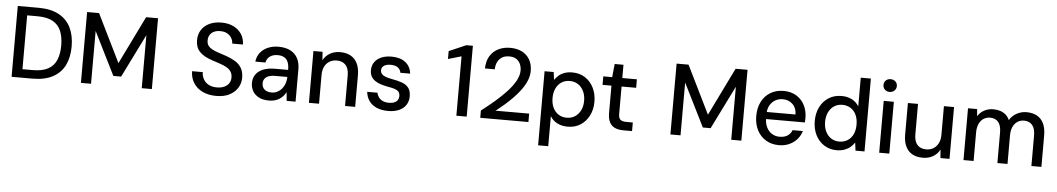

<svg xmlns="http://www.w3.org/2000/svg" viewBox="-43 -1200 10400 1890"><g transform="rotate(5 5156.5 -255.5)"><path d="M74 0V-700H279Q401 -700 480.5 -657Q560 -614 598.5 -535.5Q637 -457 637 -349Q637 -241 598.5 -163Q560 -85 480.5 -42.5Q401 0 279 0ZM174 -84H275Q372 -84 428.5 -116Q485 -148 509.5 -207.5Q534 -267 534 -349Q534 -432 509.5 -492Q485 -552 428.5 -584Q372 -616 275 -616H174Z M759 0V-700H877L1110 -226L1342 -700H1460V0H1360V-524L1148 -96H1071L859 -522V0Z M2096 12Q2020 12 1962 -15.5Q1904 -43 1872 -93Q1840 -143 1839 -210H1945Q1945 -172 1962.5 -140.5Q1980 -109 2013.5 -90.5Q2047 -72 2096 -72Q2138 -72 2168.5 -86Q2199 -100 2215 -124.5Q2231 -149 2231 -181Q2231 -217 2215 -240.5Q2199 -264 2170.5 -280Q2142 -296 2105.5 -308Q2069 -320 2027 -334Q1942 -362 1901.5 -405Q1861 -448 1861 -517Q1861 -576 1888.5 -619.5Q1916 -663 1967 -687.5Q2018 -712 2086 -712Q2155 -712 2205.5 -687Q2256 -662 2285 -618Q2314 -574 2315 -515H2209Q2209 -542 2194.5 -568Q2180 -594 2152.5 -610.5Q2125 -627 2084 -627Q2049 -628 2022 -616Q1995 -604 1980 -581Q1965 -558 1965 -526Q1965 -494 1979 -474.5Q1993 -455 2018.5 -441Q2044 -427 2079 -415.5Q2114 -404 2156 -390Q2207 -373 2248 -348.5Q2289 -324 2312.5 -285.5Q2336 -247 2336 -187Q2336 -135 2309 -90Q2282 -45 2229 -16.5Q2176 12 2096 12Z M2618 12Q2557 12 2516.5 -9.5Q2476 -31 2456 -67Q2436 -103 2436 -145Q2436 -195 2461.5 -231Q2487 -267 2535 -286Q2583 -305 2650 -305H2780Q2780 -351 2768 -381Q2756 -411 2730.5 -426Q2705 -441 2665 -441Q2621 -441 2590 -420Q2559 -399 2551 -358H2451Q2457 -411 2487 -448Q2517 -485 2563.5 -504.5Q2610 -524 2665 -524Q2736 -524 2783.5 -499.5Q2831 -475 2855.5 -429.5Q2880 -384 2880 -321V0H2792L2784 -86Q2774 -65 2758.5 -47.5Q2743 -30 2722.5 -16.5Q2702 -3 2676 4.5Q2650 12 2618 12ZM2637 -69Q2668 -69 2694 -82.5Q2720 -96 2738.5 -118.5Q2757 -141 2767 -169.5Q2777 -198 2778 -230V-235H2660Q2617 -235 2591 -224Q2565 -213 2553 -194.5Q2541 -176 2541 -152Q2541 -127 2552 -108.5Q2563 -90 2585 -79.5Q2607 -69 2637 -69Z M3012 0V-512H3102L3108 -429Q3131 -473 3174.5 -498.5Q3218 -524 3276 -524Q3335 -524 3378 -501Q3421 -478 3445 -430.5Q3469 -383 3469 -312V0H3369V-302Q3369 -370 3337.5 -404.5Q3306 -439 3249 -439Q3211 -439 3179.5 -421Q3148 -403 3130 -368.5Q3112 -334 3112 -284V0Z M3796 12Q3728 12 3680 -9.5Q3632 -31 3605.5 -69.5Q3579 -108 3574 -158H3675Q3680 -134 3694 -114Q3708 -94 3733.5 -81.5Q3759 -69 3796 -69Q3828 -69 3850 -78.5Q3872 -88 3882.5 -105Q3893 -122 3893 -142Q3893 -171 3879.5 -186.5Q3866 -202 3839.5 -210.5Q3813 -219 3775 -225Q3737 -232 3703.5 -242.5Q3670 -253 3645 -270Q3620 -287 3606 -312.5Q3592 -338 3592 -374Q3592 -418 3615 -452Q3638 -486 3681 -505Q3724 -524 3784 -524Q3869 -524 3920 -484.5Q3971 -445 3980 -373H3883Q3878 -406 3852 -424.5Q3826 -443 3783 -443Q3738 -443 3714.5 -426Q3691 -409 3691 -381Q3691 -362 3703 -346.5Q3715 -331 3741 -321Q3767 -311 3807 -304Q3864 -294 3906 -279Q3948 -264 3971.5 -234Q3995 -204 3995 -149Q3995 -100 3970.5 -63.5Q3946 -27 3901.5 -7.5Q3857 12 3796 12Z M4469 0V-587L4338 -549V-627L4506 -700H4571V0Z M4705 0V-72Q4776 -126 4839.5 -181Q4903 -236 4953 -290.5Q5003 -345 5031.5 -397.5Q5060 -450 5060 -498Q5060 -532 5047.5 -561Q5035 -590 5008.5 -608.5Q4982 -627 4937 -627Q4893 -627 4864 -608Q4835 -589 4820.5 -557.5Q4806 -526 4806 -488H4709Q4710 -560 4740 -610Q4770 -660 4822 -686Q4874 -712 4939 -712Q5006 -712 5055 -687.5Q5104 -663 5132 -616Q5160 -569 5160 -503Q5160 -455 5140.5 -407.5Q5121 -360 5088 -315Q5055 -270 5014.5 -228.5Q4974 -187 4931 -150Q4888 -113 4849 -83H5181V0Z M5296 220V-512H5386L5396 -435Q5412 -459 5435.5 -479.5Q5459 -500 5492.5 -512Q5526 -524 5570 -524Q5642 -524 5696 -489Q5750 -454 5780.5 -393.5Q5811 -333 5811 -255Q5811 -178 5780 -117.5Q5749 -57 5695 -22.5Q5641 12 5570 12Q5510 12 5465.5 -11.5Q5421 -35 5396 -77V220ZM5553 -75Q5598 -75 5633 -97.5Q5668 -120 5688.5 -160.5Q5709 -201 5709 -256Q5709 -311 5688.5 -352Q5668 -393 5633 -415.5Q5598 -438 5553 -438Q5506 -438 5471 -415.5Q5436 -393 5416.5 -352Q5397 -311 5397 -256Q5397 -201 5416.5 -160.5Q5436 -120 5471 -97.5Q5506 -75 5553 -75Z M6120 0Q6072 0 6037 -15Q6002 -30 5983 -65Q5964 -100 5964 -160V-428H5876V-512H5964L5977 -643H6064V-512H6208V-428H6064V-159Q6064 -116 6082 -100.5Q6100 -85 6144 -85H6205V0Z M6584 0V-700H6702L6935 -226L7167 -700H7285V0H7185V-524L6973 -96H6896L6684 -522V0Z M7656 12Q7583 12 7527.5 -21.5Q7472 -55 7441 -115Q7410 -175 7410 -255Q7410 -336 7441 -396.5Q7472 -457 7528 -490.5Q7584 -524 7657 -524Q7732 -524 7785 -491Q7838 -458 7866 -402.5Q7894 -347 7894 -279Q7894 -269 7893.5 -258Q7893 -247 7892 -233H7483V-303H7794Q7792 -369 7753 -405.5Q7714 -442 7656 -442Q7616 -442 7582.5 -423Q7549 -404 7528.5 -367.5Q7508 -331 7508 -275V-247Q7508 -190 7528 -150.5Q7548 -111 7581.5 -91Q7615 -71 7655 -71Q7705 -71 7735 -91.5Q7765 -112 7779 -147H7880Q7867 -102 7836 -66Q7805 -30 7759.5 -9Q7714 12 7656 12Z M8227 12Q8157 12 8102.5 -23Q8048 -58 8018 -118.5Q7988 -179 7988 -256Q7988 -334 8018.5 -394.5Q8049 -455 8103.5 -489.5Q8158 -524 8230 -524Q8289 -524 8333 -501Q8377 -478 8402 -436V-720H8502V0H8413L8403 -79Q8387 -55 8363.5 -34.5Q8340 -14 8306 -1Q8272 12 8227 12ZM8245 -75Q8292 -75 8327.5 -97.5Q8363 -120 8382 -160.5Q8401 -201 8401 -256Q8401 -311 8382 -352Q8363 -393 8327.5 -415.5Q8292 -438 8245 -438Q8200 -438 8165 -415.5Q8130 -393 8110 -352Q8090 -311 8090 -256Q8090 -202 8110 -161Q8130 -120 8165 -97.5Q8200 -75 8245 -75Z M8647 0V-512H8747V0ZM8697 -605Q8668 -605 8649.5 -623Q8631 -641 8631 -669Q8631 -696 8649.5 -713.5Q8668 -731 8697 -731Q8725 -731 8744 -713.5Q8763 -696 8763 -669Q8763 -641 8744 -623Q8725 -605 8697 -605Z M9078 12Q9019 12 8976 -11Q8933 -34 8909.5 -81.5Q8886 -129 8886 -200V-512H8986V-211Q8986 -142 9017 -107.5Q9048 -73 9105 -73Q9144 -73 9174.5 -91Q9205 -109 9223.5 -143.5Q9242 -178 9242 -229V-512H9342V0H9252L9246 -84Q9223 -39 9179.5 -13.5Q9136 12 9078 12Z M9480 0V-512H9570L9576 -442Q9600 -481 9640.5 -502.5Q9681 -524 9729 -524Q9767 -524 9798 -514Q9829 -504 9852.5 -483.5Q9876 -463 9890 -431Q9917 -476 9962 -500Q10007 -524 10058 -524Q10118 -524 10161 -500.5Q10204 -477 10227 -429.5Q10250 -382 10250 -311V0H10151V-301Q10151 -370 10122 -404.5Q10093 -439 10040 -439Q10005 -439 9976.5 -421Q9948 -403 9931.5 -367.5Q9915 -332 9915 -282V0H9815V-301Q9815 -370 9786.5 -404.5Q9758 -439 9705 -439Q9670 -439 9641.5 -421Q9613 -403 9596.5 -367.5Q9580 -332 9580 -282V0Z"/></g></svg>

Font: DM Sans 12pt Medium
Style: Regular
Weight: 500
Version: Version 4.004;gftools[0.9.30]